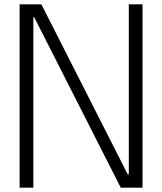

<svg xmlns="http://www.w3.org/2000/svg" viewBox="-20 -861 744 881"><path d="M70 0V-841H170L566 -61H571V-841H634V0H534L137 -782H133V0Z"/></svg>

Font: Matangi Light
Style: Regular
Weight: 400
Version: Version 3.002